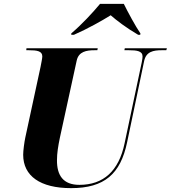

<svg xmlns="http://www.w3.org/2000/svg" viewBox="-20 -964 884 994"><path d="M349 -791V-784H363C432 -814 512 -859 553 -885C584 -858 632 -821 695 -784H706L707 -791C683 -825 640 -905 621 -944H498C458 -896 403 -837 349 -791ZM348 10C521 10 604 -64 638 -227L726 -647C736 -697 774 -704 818 -704H841L844 -714H626L624 -704H647C688 -704 718 -700 718 -672C718 -668 717 -654 714 -642L625 -222C595 -78 515 -7 391 -7C307 -7 274 -56 275 -136C275 -170 281 -208 290 -251L377 -650C387 -697 427 -704 471 -704H484L486 -714H117L116 -704H129C171 -704 199 -700 199 -672C199 -663 194 -639 190 -618L111 -252C106 -229 100 -184 100 -163C100 -53 188 10 348 10Z"/></svg>

Font: Noto Serif Display ExtraBold
Style: Italic
Weight: 800
Italic angle: -12°
Designer: Monotype Design Team
Foundry: Monotype Imaging Inc.
Version: Version 2.009